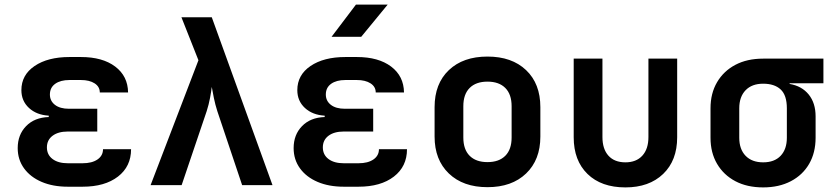

<svg xmlns="http://www.w3.org/2000/svg" viewBox="-20 -805 3640 835"><path d="M339 7H275Q210 7 161 -14Q112 -35 84.5 -73Q57 -111 57 -161Q57 -219 93.5 -256.5Q130 -294 192 -296V-302Q139 -305 106 -335.5Q73 -366 73 -413Q73 -479 130.5 -518Q188 -557 282 -557H332Q426 -557 481 -515.5Q536 -474 537 -403H414Q414 -428 391.5 -442.5Q369 -457 332 -457H282Q243 -457 220 -440.5Q197 -424 197 -394Q197 -366 219 -349Q241 -332 280 -332H403V-233H275Q233 -233 208.5 -214.5Q184 -196 184 -164Q184 -132 208.5 -113.5Q233 -95 275 -95H339Q380 -95 404 -111.5Q428 -128 428 -156H550Q550 -81 493 -37Q436 7 339 7Z M635 0 843 -543 769 -730H901L1165 0H1033L925 -322Q916 -350 910 -379.5Q904 -409 901 -427Q899 -409 893.5 -379.5Q888 -350 879 -322L770 0Z M1539 7H1475Q1410 7 1361 -14Q1312 -35 1284.5 -73Q1257 -111 1257 -161Q1257 -219 1293.5 -256.5Q1330 -294 1392 -296V-302Q1339 -305 1306 -335.5Q1273 -366 1273 -413Q1273 -479 1330.5 -518Q1388 -557 1482 -557H1532Q1626 -557 1681 -515.5Q1736 -474 1737 -403H1614Q1614 -428 1591.5 -442.5Q1569 -457 1532 -457H1482Q1443 -457 1420 -440.5Q1397 -424 1397 -394Q1397 -366 1419 -349Q1441 -332 1480 -332H1603V-233H1475Q1433 -233 1408.5 -214.5Q1384 -196 1384 -164Q1384 -132 1408.5 -113.5Q1433 -95 1475 -95H1539Q1580 -95 1604 -111.5Q1628 -128 1628 -156H1750Q1750 -81 1693 -37Q1636 7 1539 7ZM1422 -645 1528 -785H1666L1551 -645Z M2100 9Q1994 9 1932 -50.5Q1870 -110 1870 -211V-339Q1870 -441 1932 -500Q1994 -559 2100 -559Q2206 -559 2268 -500Q2330 -441 2330 -339V-211Q2330 -110 2268 -50.5Q2206 9 2100 9ZM2100 -100Q2150 -100 2177.5 -127.5Q2205 -155 2205 -207V-343Q2205 -395 2177.5 -422.5Q2150 -450 2100 -450Q2050 -450 2022.5 -422.5Q1995 -395 1995 -343V-207Q1995 -155 2022.5 -127.5Q2050 -100 2100 -100Z M2700 10Q2595 10 2535 -48.5Q2475 -107 2475 -208V-550H2600V-209Q2600 -157 2626 -128Q2652 -99 2700 -99Q2747 -99 2773.5 -128Q2800 -157 2800 -209V-550H2925V-208Q2925 -107 2864 -48.5Q2803 10 2700 10Z M3299 10Q3229 10 3178 -17Q3127 -44 3098.5 -92.5Q3070 -141 3070 -206V-334Q3070 -399 3098.5 -447.5Q3127 -496 3178 -523Q3229 -550 3299 -550H3561V-443H3414V-440Q3467 -431 3497 -394Q3527 -357 3527 -299V-206Q3527 -141 3499 -92.5Q3471 -44 3419.5 -17Q3368 10 3299 10ZM3299 -99Q3348 -99 3375 -127.5Q3402 -156 3402 -206V-334Q3402 -391 3375 -416Q3348 -441 3299 -441Q3250 -441 3222.5 -412.5Q3195 -384 3195 -334V-206Q3195 -156 3222.5 -127.5Q3250 -99 3299 -99Z"/></svg>

Font: JetBrains Mono NL
Style: Bold
Weight: 700
Monospace: yes
Designer: Philipp Nurullin, Konstantin Bulenkov
Foundry: JetBrains
Version: Version 2.305; ttfautohint (v1.8.4.7-5d5b)